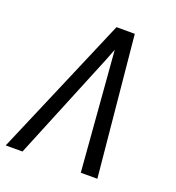

<svg xmlns="http://www.w3.org/2000/svg" viewBox="-133 -841 866 947"><g transform="rotate(20 300.0 -367.5)"><path d="M3 0 317 -735H413L484 0H397L358 -490Q355 -524 352.5 -558Q350 -592 347 -627Q334 -592 320 -558Q306 -524 292 -490L91 0Z"/></g></svg>

Font: Iosevka SS04 Extended
Style: Italic
Weight: 400
Width: 7
Italic angle: -9°
Monospace: yes
Designer: Belleve Invis
Foundry: Belleve Invis
Version: Version 19.0.0; ttfautohint (v1.8.4)